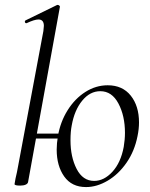

<svg xmlns="http://www.w3.org/2000/svg" viewBox="-20 -745 610 779"><path d="M210 -138Q210 -163 215 -193Q225 -251 254.5 -298Q284 -345 326.5 -372Q369 -399 417 -399Q477 -399 510.5 -357Q544 -315 544 -248Q544 -222 538 -193Q526 -132 493.5 -85Q461 -38 417 -12Q373 14 329 14Q271 14 240.5 -29Q210 -72 210 -138ZM111 -203H246L242 -183H107ZM482 -149Q487 -179 487 -206Q487 -275 460.5 -325Q434 -375 387 -375Q345 -375 313.5 -336.5Q282 -298 271 -236Q266 -211 266 -176Q266 -108 291 -59.5Q316 -11 362 -11Q402 -11 436 -48Q470 -85 482 -149ZM39 2 43 -21Q49 -45 54 -74L156 -619Q158 -635 158 -640Q158 -666 136 -666Q120 -666 88 -651H86Q82 -651 81 -655.5Q80 -660 83 -662L212 -725H214Q218 -725 221 -722Q224 -719 223 -717L94 -7Q93 0 84.5 4Q76 8 62 8Q39 8 39 2Z"/></svg>

Font: Cormorant Infant
Style: Italic
Weight: 400
Italic angle: -10°
Designer: Christian Thalmann (Catharsis Fonts)
Foundry: Catharsis Fonts
Version: Version 4.000